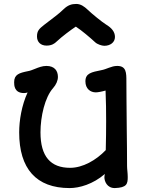

<svg xmlns="http://www.w3.org/2000/svg" viewBox="-20 -934 742 968"><path d="M76.7 -266.6C76.7 -84 162.1 14.2 331.1 14.2C380.4 14.2 449.2 -5.4 508.8 -57.1C507.8 -50.8 506.3 -47.9 506.3 -40.5C506.3 -20 519.5 14.2 558.6 14.2C619.6 12.2 624 -6.8 624 -41.5C624 -62.5 620.6 -79.6 620.6 -97.2C620.6 -223.1 617.7 -330.1 617.7 -437C617.2 -474.1 617.2 -504.9 617.2 -523.4C617.2 -566.9 617.2 -601.6 570.8 -601.6C541 -601.6 517.1 -584.5 490.2 -580.1C441.9 -570.3 410.6 -564.9 410.6 -523.9C410.6 -486.3 436 -468.3 462.9 -468.3C472.2 -468.3 492.2 -471.7 512.2 -477.5C514.6 -416.5 515.1 -378.4 515.1 -323.2C515.1 -278.8 514.6 -231.9 513.2 -177.2C464.4 -126 397 -87.9 333.5 -87.9C235.4 -87.9 184.1 -144.5 184.1 -266.6C184.1 -346.2 206.1 -443.4 247.6 -489.7C263.2 -507.3 272 -527.8 272 -546.4C272 -576.7 255.4 -601.6 213.9 -601.6C193.8 -601.6 174.3 -594.2 157.7 -587.4C145.5 -582.5 131.3 -576.7 120.6 -575.2C77.6 -566.4 51.3 -559.1 51.3 -519.5C51.3 -504.9 51.3 -464.8 101.1 -464.8C106.9 -464.8 112.8 -465.8 119.1 -467.8C89.4 -403.3 76.7 -327.1 76.7 -266.6ZM214.8 -704.1C240.7 -704.1 255.4 -714.4 265.6 -724.6C293 -750.5 337.9 -783.7 362.3 -799.8C392.1 -780.3 433.6 -745.1 460 -720.7C470.2 -710.9 493.2 -703.1 505.9 -703.1C535.6 -703.1 559.6 -720.2 559.6 -747.6C559.6 -773.4 543 -793.5 513.7 -811C496.6 -821.3 442.9 -864.7 422.9 -884.3C404.3 -901.9 386.7 -914.1 364.3 -914.1C341.8 -914.1 322.8 -908.7 301.3 -888.2C273.9 -861.3 250 -845.7 203.1 -809.1C176.3 -788.1 166.5 -777.8 166.5 -750C166.5 -722.7 184.6 -704.1 214.8 -704.1Z"/></svg>

Font: Autour One
Style: Regular
Weight: 400
Designer: Eben Sorkin
Foundry: Eben Sorkin
Version: Version 1.002